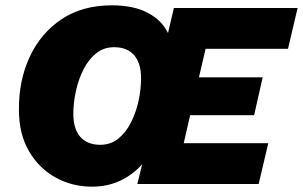

<svg xmlns="http://www.w3.org/2000/svg" viewBox="-20 -690 1136 720"><path d="M325 10Q251 10 189 -24Q127 -58 89 -122.5Q51 -187 51 -278Q50 -388 91.5 -477Q133 -566 211 -618Q289 -670 399 -670Q481 -670 534 -642Q587 -614 610 -566L632 -660H1096L1060 -507H751L726 -400H965L933 -258H693L669 -153H986L950 0H495L513 -74Q477 -34 430 -12Q383 10 325 10ZM356 -147Q395 -147 423.5 -170Q452 -193 471 -230.5Q490 -268 499.5 -311.5Q509 -355 509 -397Q509 -453 483 -483Q457 -513 408 -513Q369 -513 340.5 -490Q312 -467 293 -429.5Q274 -392 264.5 -348Q255 -304 255 -263Q255 -207 281 -177Q307 -147 356 -147Z"/></svg>

Font: Work Sans ExtraBold
Style: Italic
Weight: 800
Italic angle: -13°
Designer: Wei Huang
Foundry: Wei Huang
Version: Version 2.012; ttfautohint (v1.8.3)